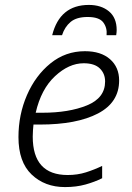

<svg xmlns="http://www.w3.org/2000/svg" viewBox="-20 -750 535 780"><path d="M244 10Q290 10 327.5 -0.5Q365 -11 395 -26V-76Q364 -61 329.5 -50Q295 -39 255 -39Q113 -39 113 -195Q113 -208 114 -221Q115 -234 116 -244H142Q292 -244 378 -289Q464 -334 464 -423Q464 -477 427 -509.5Q390 -542 325 -542Q246 -542 185 -492.5Q124 -443 89.5 -363.5Q55 -284 55 -193Q55 -92 108.5 -41Q162 10 244 10ZM125 -292Q147 -388 203.5 -440.5Q260 -493 320 -493Q364 -493 385.5 -472Q407 -451 407 -419Q407 -352 333.5 -322Q260 -292 152 -292ZM192 -607H232Q243 -641 267 -661Q291 -681 336 -681Q383 -681 399.5 -659Q416 -637 413 -607H452Q454 -619 454 -628Q454 -678 422.5 -704Q391 -730 341 -730Q223 -730 192 -607Z"/></svg>

Font: Noto Sans UI Light
Style: Italic
Weight: 300
Italic angle: -12°
Designer: Monotype Design Team
Foundry: Monotype Imaging Inc.
Version: Version 1.901